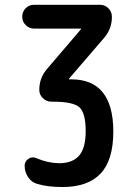

<svg xmlns="http://www.w3.org/2000/svg" viewBox="-20 -750 540 780"><path d="M118.2 -633.8Q98.6 -633.8 84.5 -647.9Q70.3 -662.1 70.3 -682.1Q70.3 -702.1 84 -716.3Q97.7 -730.5 118.2 -730.5H386.7Q406.2 -730.5 420.4 -716.3Q434.6 -702.1 434.6 -681.6Q434.6 -633.8 404.3 -597.7L260.7 -430.7Q259.8 -429.7 259.8 -428.7Q259.8 -427.7 260.7 -427.7H269.5Q439.5 -427.7 440.4 -216.8Q440.4 -99.6 388.7 -44.9Q336.9 9.8 233.4 9.8Q173.8 9.8 130.9 -2.9Q107.4 -9.8 93.8 -30.8Q80.1 -51.8 80.1 -77.1Q80.1 -94.7 95.7 -105Q111.3 -115.2 127.9 -107.4Q172.9 -87.9 219.7 -86.9Q274.4 -86.9 301.3 -117.7Q328.1 -148.4 328.1 -216.8Q328.1 -291 302.7 -314Q277.3 -336.9 195.3 -336.9H188.5Q168.9 -336.9 154.3 -351.1Q139.6 -365.2 139.6 -384.8Q139.6 -433.6 170.9 -469.7L308.6 -630.9Q309.6 -631.8 309.6 -632.8Q309.6 -633.8 308.6 -633.8Z"/></svg>

Font: Rounded Mgen+ 1m medium
Style: Regular
Weight: 500
Designer: [Source Han Sans]
Ryoko NISHIZUKA  (kana & ideographs); Paul D. Hunt (Latin, Greek & Cyrillic); Wenlong ZHANG  (bopomofo
Version: Version 1.059.20150602